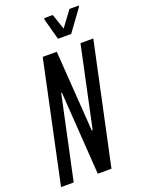

<svg xmlns="http://www.w3.org/2000/svg" viewBox="-165 -953 760 1027"><g transform="rotate(-20 215.0 -440.0)"><path d="M-2 0 144 -688H224L256 -228H261L359 -688H432L285 0H207L175 -473H171L70 0ZM254 -751 221 -872 223 -880H271L301 -792L366 -880H420L417 -872L329 -751Z"/></g></svg>

Font: Saira Ultra Condensed Medium
Style: Italic
Weight: 500
Width: 1
Italic angle: -12°
Designer: Hector Gatti with collaboration of the Omnibus-Type team
Foundry: Omnibus-Type
Version: Version 1.001; ttfautohint (v1.8)